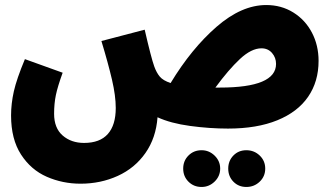

<svg xmlns="http://www.w3.org/2000/svg" viewBox="-20 -498 1321 763"><path d="M1246 -256Q1246 -174 1204.5 -113.5Q1163 -53 1082 -20Q1001 13 886 13Q813 13 735.5 2.5Q658 -8 606 -32Q600 50 558 110Q516 170 448 201Q380 232 300 232Q229 232 166 204.5Q103 177 63.5 116Q24 55 24 -39Q24 -86 35 -135Q46 -184 79 -263L229 -209Q209 -154 202 -120Q195 -86 195 -46Q195 11 229 40.5Q263 70 314 70Q377 70 408.5 34.5Q440 -1 440 -69Q440 -117 425 -181.5Q410 -246 383 -335L555 -380Q581 -267 593 -234Q602 -209 615 -193.5Q628 -178 658 -168Q741 -305 840.5 -391.5Q940 -478 1038 -478Q1098 -478 1145.5 -448.5Q1193 -419 1219.5 -368.5Q1246 -318 1246 -256ZM1077 -244Q1077 -269 1061 -287.5Q1045 -306 1019 -306Q979 -306 933.5 -263.5Q888 -221 836 -150H854Q1077 -150 1077 -244ZM781 99Q811 99 833 120.5Q855 142 855 172Q855 202 833 223.5Q811 245 781 245Q750 245 729 224Q708 203 708 172Q708 141 729 120Q750 99 781 99ZM959 99Q990 99 1012 120Q1034 141 1034 172Q1034 203 1012 224Q990 245 959 245Q928 245 907.5 224Q887 203 887 172Q887 141 907.5 120Q928 99 959 99Z"/></svg>

Font: Noto Sans Arabic CondBlack
Style: Regular
Weight: 900
Width: 3
Designer: Nadine Chahine
Foundry: Monotype Imaging Inc.
Version: Version 1.001